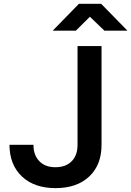

<svg xmlns="http://www.w3.org/2000/svg" viewBox="-20 -970 684 1000"><path d="M254.4 -810.1 391.1 -950.2H506.8L644 -810.1H523.9L448.2 -882.8L375 -810.1ZM269.5 9.8Q158.7 9.8 94.2 -50.8Q29.8 -111.8 29.3 -215.8H154.3Q154.3 -161.6 185.1 -130.4Q215.3 -98.6 269.5 -99.1Q322.3 -99.1 353 -129.9Q383.8 -160.6 383.8 -214.8V-730H508.8V-214.8Q508.8 -110.8 444.3 -50.3Q379.9 9.8 269.5 9.8Z"/></svg>

Font: UDEV Gothic 35
Style: Bold
Weight: 700
Version: v2.1.0; ttfautohint (v1.8.4.7-5d5b-dirty) -l 6 -r 45 -G 200 